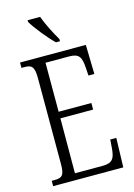

<svg xmlns="http://www.w3.org/2000/svg" viewBox="-137 -1001 750 1071"><g transform="rotate(-15 238.0 -465.5)"><path d="M255 -771H278V-784C255 -822 222 -886 206 -931H134V-921C154 -886 216 -807 255 -771ZM32 0H437L442 -169H407L403 -115C398 -63 386 -38 329 -38H168L169 -355H358V-393H169V-676H306C364 -676 375 -651 379 -590L382 -545H416L412 -714H32V-683H49C89 -683 106 -673 106 -604V-107C106 -42 91 -31 49 -31H32Z"/></g></svg>

Font: Noto Serif Devanagari ExtraCondensed Light
Style: Regular
Weight: 300
Width: 2
Designer: Universal Thirst, Indian Type Foundry and the Monotype Design Team
Foundry: Monotype Imaging Inc.
Version: Version 2.004